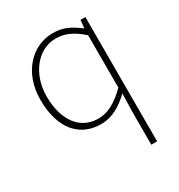

<svg xmlns="http://www.w3.org/2000/svg" viewBox="-183 -664 961 1030"><g transform="rotate(-30 297.5 -148.5)"><path d="M454 243H490V-527H460L455 -478H453C403 -516 359 -540 295 -540C167 -540 59 -432 59 -262C59 -84 145 13 277 13C350 13 408 -26 457 -73L454 35ZM280 -20C163 -20 97 -118 97 -262C97 -398 182 -507 293 -507C348 -507 396 -487 454 -435V-111C396 -53 341 -20 280 -20Z"/></g></svg>

Font: Noto Sans CJK Thin
Style: Regular
Weight: 100
Designer: Ryoko NISHIZUKA (kana & ideographs); Paul D. Hunt (Latin, Greek & Cyrillic); Wenlong ZHANG (bopomofo); Sandoll Communica
Foundry: Adobe Systems Incorporated
Version: Version 1.000;PS 1;hotconv 1.0.78;makeotf.lib2.5.61930